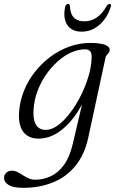

<svg xmlns="http://www.w3.org/2000/svg" viewBox="-62 -674 576 946"><path d="M373 3.5Q354.5 89 309 144Q263.5 199 197.5 225.2Q131.5 251.5 52.5 251.5Q4 251.5 -19 237.8Q-42 224 -42 202Q-42 187.5 -31.2 177.2Q-20.5 167 -3 167Q11 167 24.2 173.8Q37.5 180.5 51.2 189.5Q65 198.5 79.8 205Q94.5 211.5 111 211.5Q151 211.5 187.8 194.5Q224.5 177.5 252.5 139.5Q280.5 101.5 295.5 39L359 -230.5L371 -221.5Q341 -148 302.2 -96.5Q263.5 -45 219.2 -18Q175 9 126.5 9Q96.5 9 74 -4.8Q51.5 -18.5 40.2 -47.2Q29 -76 32 -122Q35.5 -174.5 55.2 -224.5Q75 -274.5 108.2 -317.5Q141.5 -360.5 185 -393.2Q228.5 -426 279 -444.2Q329.5 -462.5 384 -462.5Q416 -462.5 437.2 -458.2Q458.5 -454 468.8 -446Q479 -438 478.5 -428Q478 -419 473.8 -413.8Q469.5 -408.5 464.5 -403.2Q459.5 -398 457.5 -388.5ZM103.5 -135Q101 -96.5 108.5 -74.5Q116 -52.5 130.2 -43.2Q144.5 -34 163 -34Q192.5 -34 223.2 -56.5Q254 -79 283 -117Q312 -155 335.5 -201.5Q359 -248 373.5 -296.5Q388 -345 389.5 -388Q390.5 -410.5 382.8 -420.8Q375 -431 357.5 -431Q323.5 -431 288.5 -415.2Q253.5 -399.5 221.8 -371Q190 -342.5 164.2 -305.2Q138.5 -268 122.5 -224.5Q106.5 -181 103.5 -135ZM353.5 -569Q387 -569 414 -587Q441 -605 463.5 -644.5Q470.5 -654.5 478 -654.5Q482.5 -654.5 484.5 -651Q486.5 -647.5 483.5 -640Q466 -584.5 427.5 -551.2Q389 -518 340 -518Q291.5 -518 269.5 -551.2Q247.5 -584.5 259 -640Q260.5 -647.5 264.8 -651Q269 -654.5 273.5 -654.5Q281 -654.5 282.5 -644.5Q284.5 -604.5 302.5 -586.8Q320.5 -569 353.5 -569Z"/></svg>

Font: Fraunces Light
Style: Italic
Weight: 300
Italic angle: -16°
Version: Version 1.000;[b76b70a41]